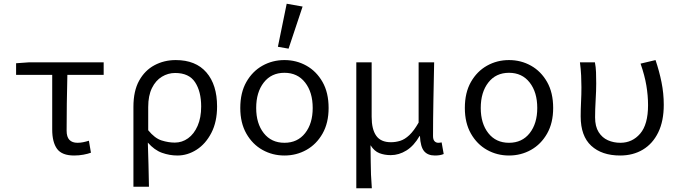

<svg xmlns="http://www.w3.org/2000/svg" viewBox="-20 -819 3640 1026"><path d="M376 12Q311 12 285 -23.5Q259 -59 259 -127V-419H66V-481L136 -486H534V-419H340Q338 -341 337 -265.5Q336 -190 336 -121Q336 -87 351 -71.5Q366 -56 394 -56Q409 -56 424 -59Q439 -62 455 -67L466 -3Q450 3 426 7.5Q402 12 376 12Z M693 179V-248Q693 -333 723.5 -388Q754 -443 805.5 -470.5Q857 -498 919 -498Q1026 -498 1083 -432Q1140 -366 1140 -250Q1140 -168 1109.5 -109Q1079 -50 1030.5 -19Q982 12 928 12Q886 12 845.5 -2.5Q805 -17 770 -57Q772 8 773.5 61Q775 114 776 179ZM914 -57Q953 -57 985 -80Q1017 -103 1036 -146.5Q1055 -190 1055 -250Q1055 -330 1022.5 -379.5Q990 -429 916 -429Q878 -429 845 -409Q812 -389 792 -348.5Q772 -308 772 -247V-123Q807 -80 843.5 -68.5Q880 -57 914 -57Z M1500 12Q1436 12 1382.5 -18Q1329 -48 1296.5 -105Q1264 -162 1264 -242Q1264 -324 1296.5 -381Q1329 -438 1382.5 -468Q1436 -498 1500 -498Q1564 -498 1617.5 -468Q1671 -438 1703.5 -381Q1736 -324 1736 -242Q1736 -162 1703.5 -105Q1671 -48 1617.5 -18Q1564 12 1500 12ZM1500 -56Q1570 -56 1610.5 -107.5Q1651 -159 1651 -242Q1651 -326 1610.5 -378Q1570 -430 1500 -430Q1430 -430 1389.5 -378Q1349 -326 1349 -242Q1349 -159 1389.5 -107.5Q1430 -56 1500 -56ZM1522 -559 1465 -569 1512 -799 1597 -784Z M1884 187V-486H1966V-195Q1966 -128 1990.5 -93.5Q2015 -59 2069 -59Q2094 -59 2118.5 -66.5Q2143 -74 2167.5 -97Q2192 -120 2217 -164V-486H2300Q2298 -388 2296 -283.5Q2294 -179 2294 -92Q2294 -73 2302 -64.5Q2310 -56 2322 -56Q2326 -56 2329.5 -56.5Q2333 -57 2340 -58L2351 4Q2333 12 2304 12Q2266 12 2246.5 -11Q2227 -34 2224 -92H2222Q2192 -40 2152 -15Q2112 10 2068 10Q2035 10 2007.5 -0.5Q1980 -11 1960 -43Q1961 7 1961 44Q1961 81 1962.5 114Q1964 147 1967 187Z M2700 12Q2636 12 2582.5 -18Q2529 -48 2496.5 -105Q2464 -162 2464 -242Q2464 -324 2496.5 -381Q2529 -438 2582.5 -468Q2636 -498 2700 -498Q2764 -498 2817.5 -468Q2871 -438 2903.5 -381Q2936 -324 2936 -242Q2936 -162 2903.5 -105Q2871 -48 2817.5 -18Q2764 12 2700 12ZM2700 -56Q2770 -56 2810.5 -107.5Q2851 -159 2851 -242Q2851 -326 2810.5 -378Q2770 -430 2700 -430Q2630 -430 2589.5 -378Q2549 -326 2549 -242Q2549 -159 2589.5 -107.5Q2630 -56 2700 -56Z M3294 12Q3196 12 3139.5 -40Q3083 -92 3083 -197Q3083 -236 3085 -275Q3087 -314 3087 -353Q3087 -382 3085.5 -415Q3084 -448 3079 -486H3159Q3164 -461 3165 -433Q3166 -405 3166 -373Q3166 -335 3163 -284.5Q3160 -234 3160 -192Q3160 -143 3179 -113Q3198 -83 3228.5 -69.5Q3259 -56 3295 -56Q3359 -56 3401 -105Q3443 -154 3443 -257Q3443 -308 3434 -362Q3425 -416 3403 -479L3483 -498Q3503 -439 3515 -379.5Q3527 -320 3527 -259Q3527 -172 3497.5 -111.5Q3468 -51 3415.5 -19.5Q3363 12 3294 12Z"/></svg>

Font: SauceCodePro NFM
Style: Regular
Weight: 400
Monospace: yes
Designer: Paul D. Hunt, Teo Tuominen
Foundry: Adobe
Version: Version 2.042;hotconv 1.1.0;makeotfexe 2.6.0;Nerd Fonts 3.3.